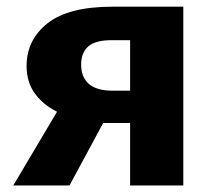

<svg xmlns="http://www.w3.org/2000/svg" viewBox="-20 -565 655 585"><path d="M20.5 0 153.8 -224.6Q111.3 -245.6 86.2 -280.3Q61 -314.9 61 -363.6Q61 -443.6 124.9 -494.1Q188.7 -544.6 322.6 -544.6H538.5V0H376.4V-190.3H294.4L191.8 0ZM323.6 -288.7H376.4V-442.6H320.5Q270.3 -442.6 248.7 -423.3Q227.2 -404.1 227.2 -368.2Q227.2 -330.3 250.5 -309.5Q273.8 -288.7 323.6 -288.7Z"/></svg>

Font: Fira Code
Style: Bold
Weight: 700
Monospace: yes
Designer: Carrois Corporate, Edenspiekermann AG, Nikita Prokopov
Foundry: Carrois Corporate, Edenspiekermann AG, Nikita Prokopov
Version: Version 6.000; ttfautohint (v1.8.2) -l 8 -r 50 -G 200 -x 14 